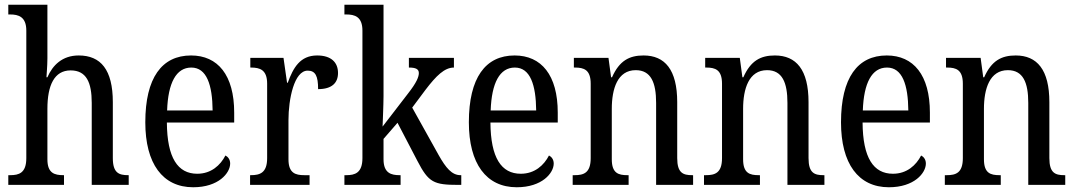

<svg xmlns="http://www.w3.org/2000/svg" viewBox="-20 -780 4538 810"><path d="M15 0H250V-41H248C210 -41 180 -49 180 -108V-321C180 -420 209 -483 278 -483C344 -483 367 -433 367 -346V0H523V-41H521C482 -41 456 -50 456 -113V-349C456 -486 405 -546 312 -546C243 -546 202 -505 180 -454H176C176 -460 180 -501 180 -534V-760H15V-719H23C57 -719 91 -710 91 -651V-113C91 -50 60 -41 23 -41H15Z M795 10C902 10 951 -50 951 -90C951 -108 941 -119 931 -124C910 -83 871 -47 812 -47C730 -47 685 -114 684 -263H968V-305C968 -463 899 -546 786 -546C663 -546 593 -452 593 -264C593 -90 666 10 795 10ZM877 -314H685C689 -430 723 -495 787 -495C852 -495 876 -422 877 -314Z M1035 0H1286V-41H1264C1227 -41 1197 -49 1197 -108V-273C1197 -362 1221 -482 1278 -482C1311 -482 1322 -459 1322 -404C1381 -404 1406 -431 1406 -472C1406 -517 1377 -546 1318 -546C1246 -546 1217 -494 1194 -431H1191L1176 -536H1036V-495H1039C1076 -495 1107 -486 1107 -427V-113C1107 -50 1076 -41 1038 -41H1035Z M1433 0H1670V-41H1666C1631 -41 1598 -49 1598 -108V-194L1657 -262L1741 -101C1788 -10 1810 0 1914 0H1926V-41H1923C1886 -41 1861 -72 1831 -125L1719 -326L1775 -401C1820 -460 1855 -495 1895 -495V-536H1705V-495C1733 -495 1747 -489 1747 -472C1747 -456 1738 -432 1701 -385L1594 -246C1594 -249 1598 -339 1598 -375V-760H1433V-719H1441C1476 -719 1509 -710 1509 -651V-113C1509 -50 1477 -41 1441 -41H1433Z M2160 10C2267 10 2316 -50 2316 -90C2316 -108 2306 -119 2296 -124C2275 -83 2236 -47 2177 -47C2095 -47 2050 -114 2049 -263H2333V-305C2333 -463 2264 -546 2151 -546C2028 -546 1958 -452 1958 -264C1958 -90 2031 10 2160 10ZM2242 -314H2050C2054 -430 2088 -495 2152 -495C2217 -495 2241 -422 2242 -314Z M2396 0H2632V-41H2627C2589 -41 2561 -49 2561 -108V-321C2561 -405 2585 -484 2662 -484C2726 -484 2748 -432 2748 -346V0H2904V-41H2900C2862 -41 2837 -50 2837 -113V-349C2837 -486 2785 -546 2695 -546C2635 -546 2593 -524 2562 -454H2558L2547 -536H2401V-495H2406C2443 -495 2472 -486 2472 -427V-113C2472 -50 2442 -41 2404 -41H2396Z M2950 0H3186V-41H3181C3143 -41 3115 -49 3115 -108V-321C3115 -405 3139 -484 3216 -484C3280 -484 3302 -432 3302 -346V0H3458V-41H3454C3416 -41 3391 -50 3391 -113V-349C3391 -486 3339 -546 3249 -546C3189 -546 3147 -524 3116 -454H3112L3101 -536H2955V-495H2960C2997 -495 3026 -486 3026 -427V-113C3026 -50 2996 -41 2958 -41H2950Z M3730 10C3837 10 3886 -50 3886 -90C3886 -108 3876 -119 3866 -124C3845 -83 3806 -47 3747 -47C3665 -47 3620 -114 3619 -263H3903V-305C3903 -463 3834 -546 3721 -546C3598 -546 3528 -452 3528 -264C3528 -90 3601 10 3730 10ZM3812 -314H3620C3624 -430 3658 -495 3722 -495C3787 -495 3811 -422 3812 -314Z M3966 0H4202V-41H4197C4159 -41 4131 -49 4131 -108V-321C4131 -405 4155 -484 4232 -484C4296 -484 4318 -432 4318 -346V0H4474V-41H4470C4432 -41 4407 -50 4407 -113V-349C4407 -486 4355 -546 4265 -546C4205 -546 4163 -524 4132 -454H4128L4117 -536H3971V-495H3976C4013 -495 4042 -486 4042 -427V-113C4042 -50 4012 -41 3974 -41H3966Z"/></svg>

Font: Noto Serif Lao Condensed
Style: Regular
Weight: 400
Width: 3
Designer: Monotype Design Team
Foundry: Monotype Imaging Inc.
Version: Version 2.003